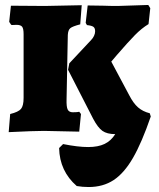

<svg xmlns="http://www.w3.org/2000/svg" viewBox="-20 -527 639 773"><path d="M587 -58Q551 47 515.5 108.5Q480 170 437.5 198Q395 226 337 226Q312 226 289 222Q220 162 218 69L234 53Q294 65 335 65Q375 65 401 52.5Q427 40 444 13Q411 13 392.5 0Q374 -13 355 -49L254 -246L259 -272L347 -366Q354 -373 358.5 -382.5Q363 -392 363 -401Q363 -414 356 -419Q349 -424 330 -426L325 -435L333 -505L399 -504Q420 -503 454 -503L577 -507L585 -494L578 -430Q550 -413 523 -385.5Q496 -358 451 -306L428 -279L500 -144Q517 -111 536 -94.5Q555 -78 583 -71ZM299 3 157 0Q117 0 15 5L21 -68Q54 -76 64.5 -88.5Q75 -101 75 -133V-389Q75 -412 69 -419.5Q63 -427 46 -427Q42 -427 35 -426.5Q28 -426 25 -427L17 -439L24 -504L161 -503L309 -506L303 -429Q272 -421 263 -413.5Q254 -406 253 -386L248 -128Q247 -97 252.5 -86Q258 -75 273 -75Q293 -75 299 -77L306 -68Z"/></svg>

Font: Alegreya SC Black
Style: Regular
Weight: 900
Designer: Juan Pablo del Peral
Foundry: Huerta Tipografica
Version: Version 2.007; ttfautohint (v1.6)